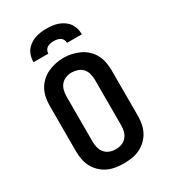

<svg xmlns="http://www.w3.org/2000/svg" viewBox="-228 -1068 1056 1189"><g transform="rotate(-30 300.0 -473.5)"><path d="M300 8Q271 8 242 3.5Q213 -1 186.5 -13.5Q160 -26 138.5 -46.5Q117 -67 103.5 -92.5Q90 -118 84.5 -147Q79 -176 79 -205V-530Q79 -559 84.5 -588Q90 -617 103.5 -642.5Q117 -668 139 -688.5Q161 -709 187 -721Q213 -733 242 -739.5Q271 -746 300 -746Q329 -746 358 -739.5Q387 -733 413 -721Q439 -709 461 -688.5Q483 -668 496.5 -642.5Q510 -617 515.5 -588Q521 -559 521 -530V-205Q521 -176 515.5 -147Q510 -118 496.5 -92.5Q483 -67 461.5 -46.5Q440 -26 413.5 -13.5Q387 -1 358 3.5Q329 8 300 8ZM300 -93Q322 -93 342.5 -100.5Q363 -108 377 -124.5Q391 -141 396.5 -162.5Q402 -184 402 -205V-530Q402 -552 396.5 -573.5Q391 -595 377 -611Q363 -627 341.5 -634.5Q320 -642 299 -642Q277 -642 256.5 -634Q236 -626 222.5 -610Q209 -594 203.5 -572.5Q198 -551 198 -530V-205Q198 -184 203.5 -162.5Q209 -141 223 -124.5Q237 -108 257.5 -100.5Q278 -93 300 -93ZM127 -815Q127 -836 132.5 -856.5Q138 -877 150 -894Q162 -911 180 -923.5Q198 -936 217.5 -943Q237 -950 258 -952.5Q279 -955 300 -955Q321 -955 342 -952.5Q363 -950 382.5 -943Q402 -936 420 -923.5Q438 -911 450 -894Q462 -877 467.5 -856.5Q473 -836 473 -815H367Q367 -827 361.5 -838Q356 -849 346 -855Q336 -861 324 -863.5Q312 -866 300 -866Q288 -866 276 -863.5Q264 -861 254 -855Q244 -849 238.5 -838Q233 -827 233 -815Z"/></g></svg>

Font: Iosevka Curly Slab Extended
Style: Bold
Weight: 700
Width: 7
Monospace: yes
Designer: Belleve Invis
Foundry: Belleve Invis
Version: Version 11.1.0; ttfautohint (v1.8.3)